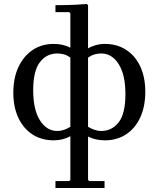

<svg xmlns="http://www.w3.org/2000/svg" viewBox="-20 -696 798 966"><path d="M508 10Q460 10 423 -9V-58Q440 -48 456.5 -42.5Q473 -37 489 -37Q543 -37 577 -80.5Q611 -124 611 -222Q611 -320 577 -373.5Q543 -427 489 -427Q473 -427 456.5 -422.5Q440 -418 423 -406V-453Q441 -463 462.5 -469Q484 -475 508 -475Q569 -475 615 -445Q661 -415 686 -361Q711 -307 711 -234Q711 -161 686 -106Q661 -51 615 -20.5Q569 10 508 10ZM259 250V215H328L334 209H423L429 215H506V250ZM250 10Q189 10 143.5 -19.5Q98 -49 72.5 -103Q47 -157 47 -230Q47 -303 72.5 -358Q98 -413 143.5 -444Q189 -475 250 -475Q298 -475 334 -456V-406Q318 -418 301.5 -422.5Q285 -427 268 -427Q215 -427 181 -383.5Q147 -340 147 -242Q147 -144 181 -90.5Q215 -37 268 -37Q285 -37 301.5 -42.5Q318 -48 334 -58V-11Q317 -1 295.5 4.5Q274 10 250 10ZM334 209V-648H423V209ZM334 -629 328 -635H259V-670Q285 -670 312.5 -670.5Q340 -671 366.5 -672.5Q393 -674 417 -676L423 -670V-635Z"/></svg>

Font: Brygada 1918 Medium
Style: Regular
Weight: 500
Designer: Mateusz Machalski | Borys Kosmynka | Przemek Hoffer
Foundry: NIEPODLEGLA 2018
Version: Version 3.006